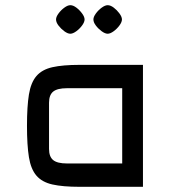

<svg xmlns="http://www.w3.org/2000/svg" viewBox="-20 -720 672 740"><path d="M287 0Q222 0 182 -9Q142 -18 120.5 -43Q99 -68 91.5 -114Q84 -160 84 -235Q84 -310 91.5 -356Q99 -402 120.5 -427Q142 -452 182 -461Q222 -470 287 -470H531V0ZM238 -90H451V-380H238Q201 -380 185 -367Q169 -354 169 -324V-146Q169 -116 185 -103Q201 -90 238 -90ZM251 -590Q241 -590 228 -599.5Q215 -609 205.5 -621.5Q196 -634 196 -645Q196 -655 205.5 -668Q215 -681 228 -690.5Q241 -700 251 -700Q262 -700 274.5 -690.5Q287 -681 296.5 -668Q306 -655 306 -645Q306 -635 296.5 -622Q287 -609 274 -599.5Q261 -590 251 -590ZM395 -590Q385 -590 372 -599.5Q359 -609 349.5 -621.5Q340 -634 340 -645Q340 -655 349.5 -668Q359 -681 372 -690.5Q385 -700 395 -700Q406 -700 418.5 -690.5Q431 -681 440.5 -668Q450 -655 450 -645Q450 -635 440.5 -622Q431 -609 418 -599.5Q405 -590 395 -590Z"/></svg>

Font: Changa ExtraLight
Style: Regular
Weight: 400
Version: Version 3.002; ttfautohint (v1.8.2)